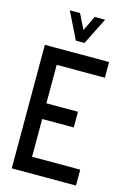

<svg xmlns="http://www.w3.org/2000/svg" viewBox="-136 -984 715 1051"><g transform="rotate(15 222.0 -459.0)"><path d="M199 -766 124 -918H182L224 -833L265 -918H324L248 -766ZM41 0V-700H405V-611H132V-393H311V-304H132V-90H405V0Z"/></g></svg>

Font: Stick No Bills Medium
Style: Regular
Weight: 500
Version: Version 2.000